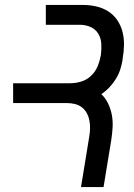

<svg xmlns="http://www.w3.org/2000/svg" viewBox="-20 -755 540 775"><path d="M307 0 340 -202Q343 -219 343.5 -235.5Q344 -252 341 -268Q338 -284 330.5 -298Q323 -312 311 -321.5Q299 -331 283 -335Q267 -339 250 -339H33V-419H263Q285 -419 307 -425.5Q329 -432 346.5 -448Q364 -464 373 -485Q382 -506 386 -528L387 -531Q390 -554 389 -577Q388 -600 377 -618.5Q366 -637 345.5 -646Q325 -655 302 -655H165V-735H315Q343 -735 369 -729Q395 -723 417 -709Q439 -695 453.5 -673.5Q468 -652 474.5 -626.5Q481 -601 480.5 -573.5Q480 -546 475 -518V-515Q472 -495 465.5 -475Q459 -455 448 -437Q437 -419 422 -403Q407 -387 389 -375Q406 -359 416.5 -337Q427 -315 431.5 -290.5Q436 -266 434.5 -240.5Q433 -215 429 -189L398 0Z"/></svg>

Font: Iosevka Medium Oblique
Style: Regular
Weight: 500
Italic angle: -9°
Monospace: yes
Designer: Belleve Invis
Foundry: Belleve Invis
Version: Version 32.5.0; ttfautohint (v1.8.4)